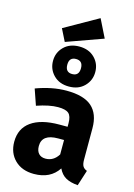

<svg xmlns="http://www.w3.org/2000/svg" viewBox="-153 -1126 852 1220"><g transform="rotate(15 273.0 -516.0)"><path d="M351 -1049 410 -930 170 -844 130 -924ZM167 -802Q205 -840 268 -840Q331 -840 369 -802Q407 -764 407 -709Q407 -654 369 -615.5Q331 -577 268 -577Q205 -577 167 -615.5Q129 -654 129 -709Q129 -764 167 -802ZM223 -709Q223 -659 268 -659Q313 -659 313 -709Q313 -758 268 -758Q223 -758 223 -709ZM482 -154Q482 -124 490.5 -110Q499 -96 518 -89L485 14Q436 10 405.5 -7Q375 -24 357 -62Q305 17 197 17Q118 17 71 -29Q24 -75 24 -149Q24 -236 88.5 -282Q153 -328 273 -328H327V-351Q327 -398 307 -415.5Q287 -433 237 -433Q180 -433 98 -405L62 -509Q167 -548 262 -548Q376 -548 429 -501Q482 -454 482 -360ZM243 -96Q296 -96 327 -146V-241H288Q182 -241 182 -163Q182 -131 198 -113.5Q214 -96 243 -96Z"/></g></svg>

Font: Fira Sans
Style: Bold
Weight: 700
Designer: bBox Type GmbH & Carrois Corporate GbR & Edenspiekermann AG
Foundry: bBox Type GmbH & Carrois Corporate GbR & Edenspiekermann AG
Version: Version 4.301;PS 004.301;hotconv 1.0.88;makeotf.lib2.5.64775